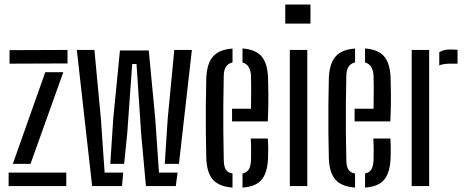

<svg xmlns="http://www.w3.org/2000/svg" viewBox="-20 -820 2052 846"><path d="M22 -539.5V-599L277.5 -600V-540.5ZM36.5 -98 179.5 -502H259L114.5 -98ZM18 0V-59.5H272V0Z M386 0 318.5 -600H396L424.5 -297.5L441 -59.5H523L517.5 0ZM706 -98 719 -297.5 748 -600H825.5L768.5 -98ZM623 0 602 -230.5 581.5 -538H562.5L540.5 -230.5L527 -98H466L479 -297.5L508.5 -597.5H635.5L664 -297.5L680.5 -59.5H762.5L754.5 0Z M1002.5 -285V-341H1086Q1087 -390.5 1086.8 -430Q1086.5 -469.5 1086 -487.5Q1082.5 -536 1048.5 -544.5V-606.5Q1106 -602 1132 -572.2Q1158 -542.5 1161 -480Q1162 -457.5 1162.5 -403.5Q1163 -349.5 1160 -285ZM889 -121.5Q887.5 -171.5 887 -235Q886.5 -298.5 887 -362.2Q887.5 -426 889 -477.5Q892 -541 919 -571.5Q946 -602 1004.5 -606V-545Q967 -536.5 966 -487.5Q964.5 -419 964 -360Q963.5 -301 964 -242Q964.5 -183 966 -114.5Q966.5 -86 975.2 -72.5Q984 -59 1004.5 -55.5V6.5Q945 2 918.2 -28.2Q891.5 -58.5 889 -121.5ZM1048.5 6.5V-55.5Q1067.5 -59.5 1076 -73Q1084.5 -86.5 1086 -114.5Q1086.5 -132.5 1086.5 -156.2Q1086.5 -180 1085 -209.5H1160Q1161.5 -189 1161.8 -165Q1162 -141 1161 -121.5Q1158 -58 1132.5 -27.8Q1107 2.5 1048.5 6.5Z M1237 -716V-800H1348V-716ZM1257 0V-600H1334V0Z M1542.5 -285V-341H1626Q1627 -390.5 1626.8 -430Q1626.5 -469.5 1626 -487.5Q1622.5 -536 1588.5 -544.5V-606.5Q1646 -602 1672 -572.2Q1698 -542.5 1701 -480Q1702 -457.5 1702.5 -403.5Q1703 -349.5 1700 -285ZM1429 -121.5Q1427.5 -171.5 1427 -235Q1426.5 -298.5 1427 -362.2Q1427.5 -426 1429 -477.5Q1432 -541 1459 -571.5Q1486 -602 1544.5 -606V-545Q1507 -536.5 1506 -487.5Q1504.5 -419 1504 -360Q1503.5 -301 1504 -242Q1504.5 -183 1506 -114.5Q1506.5 -86 1515.2 -72.5Q1524 -59 1544.5 -55.5V6.5Q1485 2 1458.2 -28.2Q1431.5 -58.5 1429 -121.5ZM1588.5 6.5V-55.5Q1607.5 -59.5 1616 -73Q1624.5 -86.5 1626 -114.5Q1626.5 -132.5 1626.5 -156.2Q1626.5 -180 1625 -209.5H1700Q1701.5 -189 1701.8 -165Q1702 -141 1701 -121.5Q1698 -58 1672.5 -27.8Q1647 2.5 1588.5 6.5Z M1915.5 -532V-589.5Q1932.5 -602 1963 -602Q1971.5 -602 1980.8 -601.5Q1990 -601 1996 -600.5V-539.5H1964Q1934.5 -539.5 1915.5 -532ZM1794 0V-600H1871V0Z"/></svg>

Font: Big Shoulders Stencil Display Medium
Style: Regular
Weight: 500
Designer: Patric King
Foundry: XO Type Co
Version: Version 1.000